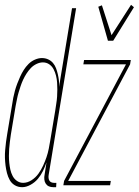

<svg xmlns="http://www.w3.org/2000/svg" viewBox="-35 -769 576 797"><path d="M57 8Q40 8 26.5 0Q13 -8 5.5 -21.5Q-2 -35 -6 -50.5Q-10 -66 -12 -82Q-14 -98 -14.5 -114Q-15 -130 -13.5 -146.5Q-12 -163 -10 -180Q-8 -197 -5 -213L15 -333Q17 -348 20 -363Q23 -378 27 -392.5Q31 -407 36.5 -421.5Q42 -436 48.5 -450.5Q55 -465 63.5 -478.5Q72 -492 83.5 -503.5Q95 -515 110 -521.5Q125 -528 139 -528Q153 -528 165 -522.5Q177 -517 185 -507.5Q193 -498 197.5 -486Q202 -474 205 -461Q208 -448 209.5 -435Q211 -422 210 -408L264 -735H281L167 -43Q166 -37 166.5 -31Q167 -25 169.5 -20Q172 -15 177.5 -12.5Q183 -10 189 -10H199L198 8H186Q176 8 168 4.5Q160 1 155 -6.5Q150 -14 149 -24Q148 -34 150 -43L158 -95Q152 -77 143.5 -59.5Q135 -42 122.5 -27Q110 -12 92 -2Q74 8 57 8ZM61 -10Q79 -10 96 -21Q113 -32 124.5 -48Q136 -64 144 -81.5Q152 -99 158 -116.5Q164 -134 167.5 -152Q171 -170 174 -188L194 -308Q196 -323 198.5 -338Q201 -353 202 -368Q203 -383 203 -397.5Q203 -412 202 -426.5Q201 -441 197.5 -455Q194 -469 187.5 -481.5Q181 -494 169.5 -502Q158 -510 143 -510Q130 -510 116.5 -503.5Q103 -497 93 -486.5Q83 -476 75 -463.5Q67 -451 61 -438Q55 -425 50.5 -411.5Q46 -398 42 -384.5Q38 -371 35.5 -357.5Q33 -344 30 -330L10 -210Q8 -195 6 -180.5Q4 -166 3 -151Q2 -136 2 -121.5Q2 -107 3.5 -92.5Q5 -78 8 -64.5Q11 -51 17.5 -38.5Q24 -26 35.5 -18Q47 -10 61 -10ZM413 -600 373 -741 388 -747 428 -623 509 -749 521 -739 435 -600ZM228 0 231 -18 488 -502H311L314 -520H508L505 -502L248 -18H425L422 0Z"/></svg>

Font: Iosevka Thin
Style: Italic
Weight: 100
Italic angle: -9°
Monospace: yes
Designer: Belleve Invis
Foundry: Belleve Invis
Version: Version 32.5.0; ttfautohint (v1.8.4)